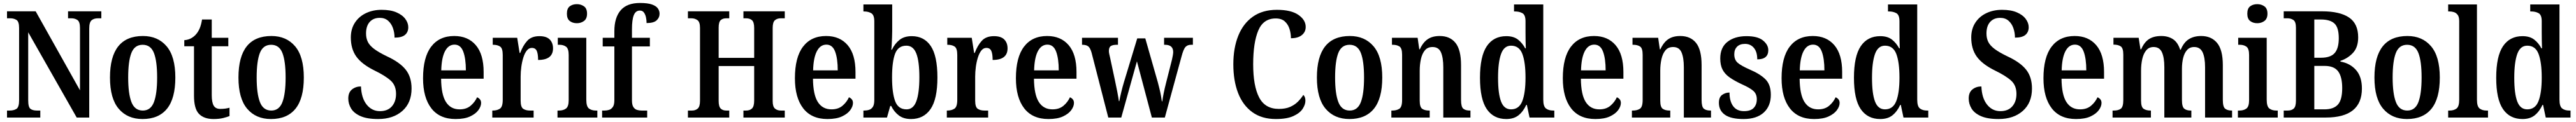

<svg xmlns="http://www.w3.org/2000/svg" viewBox="-20 -790 17261 820"><path d="M27 0V-47H45Q73 -47 90.5 -58.5Q108 -70 108 -116V-602Q108 -645 90.5 -656Q73 -667 49 -667H27V-714H219L516 -183V-602Q516 -643 499.5 -655Q483 -667 458 -667H436V-714H659V-667H636Q610 -667 594 -654Q578 -641 578 -598V0H494L169 -573V-116Q169 -70 184 -58.5Q199 -47 227 -47H250V0Z M935 10Q834 10 775.5 -59Q717 -128 717 -269Q717 -548 938 -548Q1038 -548 1096.5 -479Q1155 -410 1155 -269Q1155 -128 1099 -59Q1043 10 935 10ZM937 -47Q990 -47 1011.5 -103.5Q1033 -160 1033 -269Q1033 -379 1011.5 -434Q990 -489 936 -489Q882 -489 860.5 -434Q839 -379 839 -269Q839 -160 861 -103.5Q883 -47 937 -47Z M1411 10Q1347 10 1313.5 -24.5Q1280 -59 1280 -147V-479H1215V-520Q1242 -522 1262 -533.5Q1282 -545 1295 -561Q1308 -576 1318 -599Q1328 -622 1334 -659H1399V-536H1510V-479H1399V-151Q1399 -102 1412 -80Q1425 -58 1456 -58Q1474 -58 1489 -60Q1504 -62 1518 -66V-10Q1504 -4 1476.5 3Q1449 10 1411 10Z M1796 10Q1695 10 1636.5 -59Q1578 -128 1578 -269Q1578 -548 1799 -548Q1899 -548 1957.5 -479Q2016 -410 2016 -269Q2016 -128 1960 -59Q1904 10 1796 10ZM1798 -47Q1851 -47 1872.5 -103.5Q1894 -160 1894 -269Q1894 -379 1872.5 -434Q1851 -489 1797 -489Q1743 -489 1721.5 -434Q1700 -379 1700 -269Q1700 -160 1722 -103.5Q1744 -47 1798 -47Z M2514 10Q2440 10 2396 -9.5Q2352 -29 2333 -60.5Q2314 -92 2314 -128Q2314 -169 2339 -189Q2364 -209 2399 -209Q2402 -131 2437 -87Q2472 -43 2526 -43Q2578 -43 2606 -75Q2634 -107 2634 -159Q2634 -216 2598 -248.5Q2562 -281 2490 -316Q2405 -358 2368 -409.5Q2331 -461 2331 -538Q2331 -595 2358 -637Q2385 -679 2432 -701.5Q2479 -724 2537 -724Q2597 -724 2636.5 -707Q2676 -690 2696 -663Q2716 -636 2716 -607Q2716 -574 2694 -555.5Q2672 -537 2624 -537Q2624 -570 2613.5 -600.5Q2603 -631 2581 -650.5Q2559 -670 2525 -670Q2482 -670 2457.5 -642.5Q2433 -615 2433 -565Q2433 -533 2445 -508.5Q2457 -484 2487.5 -461Q2518 -438 2574 -411Q2660 -371 2699 -321.5Q2738 -272 2738 -195Q2738 -99 2676.5 -44.5Q2615 10 2514 10Z M3033 10Q2926 10 2870.5 -62Q2815 -134 2815 -264Q2815 -405 2869.5 -476.5Q2924 -548 3024 -548Q3116 -548 3168.5 -486.5Q3221 -425 3221 -306V-261H2936Q2937 -154 2968.5 -104.5Q3000 -55 3060 -55Q3105 -55 3133.5 -79Q3162 -103 3177 -136Q3188 -132 3196 -122.5Q3204 -113 3204 -98Q3204 -75 3186 -50Q3168 -25 3130.5 -7.5Q3093 10 3033 10ZM3102 -317Q3102 -396 3084.5 -443Q3067 -490 3026 -490Q2985 -490 2962 -445.5Q2939 -401 2937 -317Z M3279 0V-47H3282Q3311 -47 3330 -59.5Q3349 -72 3349 -119V-421Q3349 -465 3331.5 -477Q3314 -489 3285 -489H3282V-536H3446L3462 -434H3466Q3485 -485 3513.5 -516Q3542 -547 3595 -547Q3642 -547 3664 -524.5Q3686 -502 3686 -465Q3686 -387 3586 -387Q3586 -428 3577 -448Q3568 -468 3544 -468Q3524 -468 3510 -450Q3496 -432 3487 -403Q3478 -374 3473.5 -340.5Q3469 -307 3469 -275V-114Q3469 -70 3486.5 -58.5Q3504 -47 3531 -47H3556V0Z M3846 -634Q3817 -634 3798 -649Q3779 -664 3779 -698Q3779 -733 3798 -747.5Q3817 -762 3846 -762Q3873 -762 3893.5 -747.5Q3914 -733 3914 -698Q3914 -664 3893.5 -649Q3873 -634 3846 -634ZM3716 0V-47H3726Q3755 -47 3773 -60.5Q3791 -74 3791 -117V-420Q3791 -463 3773.5 -476Q3756 -489 3729 -489H3718V-536H3909V-120Q3909 -74 3927 -60.5Q3945 -47 3973 -47H3983V0Z M4015 0V-47H4032Q4047 -47 4061.5 -51.5Q4076 -56 4086.5 -70.5Q4097 -85 4097 -116V-478H4019V-536H4097V-580Q4097 -671 4139 -720.5Q4181 -770 4269 -770Q4320 -770 4348.5 -760Q4377 -750 4388.5 -733.5Q4400 -717 4400 -698Q4400 -672 4380.5 -653.5Q4361 -635 4313 -635Q4313 -654 4309 -673Q4305 -692 4295.5 -705.5Q4286 -719 4268 -719Q4240 -719 4227.5 -688.5Q4215 -658 4215 -593V-536H4335V-478H4215V-116Q4215 -85 4224.5 -70.5Q4234 -56 4248.5 -51.5Q4263 -47 4279 -47H4317V0Z M4590 0V-47H4617Q4641 -47 4656 -60.5Q4671 -74 4671 -112V-603Q4671 -642 4654 -654.5Q4637 -667 4613 -667H4590V-714H4867V-667H4847Q4823 -667 4809.5 -654.5Q4796 -642 4796 -604V-401H5034V-602Q5034 -641 5019.5 -654Q5005 -667 4979 -667H4962V-714H5239V-667H5212Q5188 -667 5173 -654Q5158 -641 5158 -602V-110Q5158 -73 5173.5 -60Q5189 -47 5212 -47H5239V0H4962V-47H4980Q5005 -47 5019.5 -61Q5034 -75 5034 -114V-346H4796V-112Q4796 -74 4809.5 -60.5Q4823 -47 4847 -47H4867V0Z M5525 10Q5418 10 5362.5 -62Q5307 -134 5307 -264Q5307 -405 5361.5 -476.5Q5416 -548 5516 -548Q5608 -548 5660.5 -486.5Q5713 -425 5713 -306V-261H5428Q5429 -154 5460.5 -104.5Q5492 -55 5552 -55Q5597 -55 5625.5 -79Q5654 -103 5669 -136Q5680 -132 5688 -122.5Q5696 -113 5696 -98Q5696 -75 5678 -50Q5660 -25 5622.5 -7.5Q5585 10 5525 10ZM5594 -317Q5594 -396 5576.5 -443Q5559 -490 5518 -490Q5477 -490 5454 -445.5Q5431 -401 5429 -317Z M6085 10Q6035 10 6003 -14.5Q5971 -39 5952 -78H5946L5924 0H5766V-47H5772Q5789 -47 5804.5 -52Q5820 -57 5829.5 -72Q5839 -87 5839 -118V-646Q5839 -689 5819 -701Q5799 -713 5771 -713H5766V-760H5959V-582Q5959 -564 5958 -540Q5957 -516 5956 -493.5Q5955 -471 5953 -456H5957Q5976 -496 6007.5 -521.5Q6039 -547 6090 -547Q6173 -547 6217.5 -480.5Q6262 -414 6262 -269Q6262 -124 6216 -57Q6170 10 6085 10ZM6055 -55Q6101 -55 6121 -110.5Q6141 -166 6141 -271Q6141 -378 6120.5 -430.5Q6100 -483 6054 -483Q5999 -483 5978.5 -429.5Q5958 -376 5958 -270Q5958 -166 5978.5 -110.5Q5999 -55 6055 -55Z M6325 0V-47H6328Q6357 -47 6376 -59.5Q6395 -72 6395 -119V-421Q6395 -465 6377.5 -477Q6360 -489 6331 -489H6328V-536H6492L6508 -434H6512Q6531 -485 6559.5 -516Q6588 -547 6641 -547Q6688 -547 6710 -524.5Q6732 -502 6732 -465Q6732 -387 6632 -387Q6632 -428 6623 -448Q6614 -468 6590 -468Q6570 -468 6556 -450Q6542 -432 6533 -403Q6524 -374 6519.5 -340.5Q6515 -307 6515 -275V-114Q6515 -70 6532.5 -58.5Q6550 -47 6577 -47H6602V0Z M7006 10Q6899 10 6843.5 -62Q6788 -134 6788 -264Q6788 -405 6842.5 -476.5Q6897 -548 6997 -548Q7089 -548 7141.5 -486.5Q7194 -425 7194 -306V-261H6909Q6910 -154 6941.5 -104.5Q6973 -55 7033 -55Q7078 -55 7106.5 -79Q7135 -103 7150 -136Q7161 -132 7169 -122.5Q7177 -113 7177 -98Q7177 -75 7159 -50Q7141 -25 7103.5 -7.5Q7066 10 7006 10ZM7075 -317Q7075 -396 7057.5 -443Q7040 -490 6999 -490Q6958 -490 6935 -445.5Q6912 -401 6910 -317Z M7295 -436Q7286 -468 7272.5 -478.5Q7259 -489 7233 -489H7231V-536H7472V-489H7463Q7437 -489 7424 -480.5Q7411 -472 7411 -447Q7411 -439 7413.5 -427Q7416 -415 7419 -403L7451 -253Q7459 -217 7467 -175Q7475 -133 7478 -110H7481Q7485 -134 7494 -171Q7503 -208 7512 -238L7601 -532H7655L7739 -237Q7744 -218 7750 -193.5Q7756 -169 7760 -146.5Q7764 -124 7766 -109H7769Q7772 -133 7778.5 -165Q7785 -197 7795 -236L7834 -390Q7837 -403 7839.5 -417.5Q7842 -432 7842 -440Q7842 -489 7787 -489H7781V-536H7974V-489H7962Q7938 -489 7924.5 -474.5Q7911 -460 7898 -411L7786 0H7699L7599 -378L7494 0H7407Z M8530 10Q8436 10 8372.5 -36Q8309 -82 8277 -164.5Q8245 -247 8245 -358Q8245 -467 8278 -549.5Q8311 -632 8376 -678Q8441 -724 8537 -724Q8632 -724 8681 -690Q8730 -656 8730 -609Q8730 -575 8704 -554Q8678 -533 8631 -533Q8631 -565 8621.5 -595.5Q8612 -626 8590 -646Q8568 -666 8529 -666Q8446 -666 8412 -584.5Q8378 -503 8378 -358Q8378 -212 8418 -135Q8458 -58 8550 -58Q8595 -58 8625.5 -71.5Q8656 -85 8677.5 -106.5Q8699 -128 8714 -152Q8728 -140 8728 -113Q8728 -87 8709.5 -58.5Q8691 -30 8647.5 -10Q8604 10 8530 10Z M9023 10Q8922 10 8863.5 -59Q8805 -128 8805 -269Q8805 -548 9026 -548Q9126 -548 9184.5 -479Q9243 -410 9243 -269Q9243 -128 9187 -59Q9131 10 9023 10ZM9025 -47Q9078 -47 9099.5 -103.5Q9121 -160 9121 -269Q9121 -379 9099.5 -434Q9078 -489 9024 -489Q8970 -489 8948.5 -434Q8927 -379 8927 -269Q8927 -160 8949 -103.5Q8971 -47 9025 -47Z M9304 0V-47H9310Q9339 -47 9357.5 -59Q9376 -71 9376 -118V-422Q9376 -466 9358.5 -477.5Q9341 -489 9313 -489H9308V-536H9480L9491 -459H9495Q9516 -505 9547.5 -526.5Q9579 -548 9628 -548Q9697 -548 9734 -501.5Q9771 -455 9771 -352V-118Q9771 -72 9786 -59.5Q9801 -47 9830 -47H9834V0H9652V-338Q9652 -402 9636.5 -438Q9621 -474 9580 -474Q9547 -474 9528.5 -451.5Q9510 -429 9502 -392.5Q9494 -356 9494 -315V-113Q9494 -70 9511 -58.5Q9528 -47 9557 -47H9561V0Z M10074 10Q9989 10 9943.5 -56.5Q9898 -123 9898 -267Q9898 -412 9943.5 -479.5Q9989 -547 10074 -547Q10123 -547 10152.5 -524Q10182 -501 10201 -465H10205Q10204 -488 10203.5 -517Q10203 -546 10203 -574V-647Q10203 -690 10182 -701.5Q10161 -713 10133 -713H10126V-760H10322V-120Q10322 -75 10340 -61Q10358 -47 10388 -47H10396V0H10230L10212 -85H10208Q10188 -41 10156.5 -15.5Q10125 10 10074 10ZM10106 -55Q10160 -55 10181.5 -110.5Q10203 -166 10203 -268Q10203 -371 10182 -427Q10161 -483 10106 -483Q10059 -483 10039 -427Q10019 -371 10019 -267Q10019 -161 10039 -108Q10059 -55 10106 -55Z M10671 10Q10564 10 10508.5 -62Q10453 -134 10453 -264Q10453 -405 10507.5 -476.5Q10562 -548 10662 -548Q10754 -548 10806.5 -486.5Q10859 -425 10859 -306V-261H10574Q10575 -154 10606.5 -104.5Q10638 -55 10698 -55Q10743 -55 10771.5 -79Q10800 -103 10815 -136Q10826 -132 10834 -122.5Q10842 -113 10842 -98Q10842 -75 10824 -50Q10806 -25 10768.5 -7.5Q10731 10 10671 10ZM10740 -317Q10740 -396 10722.5 -443Q10705 -490 10664 -490Q10623 -490 10600 -445.5Q10577 -401 10575 -317Z M10916 0V-47H10922Q10951 -47 10969.5 -59Q10988 -71 10988 -118V-422Q10988 -466 10970.5 -477.5Q10953 -489 10925 -489H10920V-536H11092L11103 -459H11107Q11128 -505 11159.5 -526.5Q11191 -548 11240 -548Q11309 -548 11346 -501.5Q11383 -455 11383 -352V-118Q11383 -72 11398 -59.5Q11413 -47 11442 -47H11446V0H11264V-338Q11264 -402 11248.5 -438Q11233 -474 11192 -474Q11159 -474 11140.5 -451.5Q11122 -429 11114 -392.5Q11106 -356 11106 -315V-113Q11106 -70 11123 -58.5Q11140 -47 11169 -47H11173V0Z M11664 10Q11580 10 11539.5 -18.5Q11499 -47 11499 -99Q11499 -137 11521 -152.5Q11543 -168 11570 -168Q11570 -110 11594.5 -76.5Q11619 -43 11667 -43Q11712 -43 11732.5 -65Q11753 -87 11753 -123Q11753 -158 11730.5 -178.5Q11708 -199 11652 -224Q11603 -247 11571 -269.5Q11539 -292 11523.5 -322Q11508 -352 11508 -397Q11508 -471 11556.5 -509Q11605 -547 11684 -547Q11759 -547 11794.5 -518Q11830 -489 11830 -453Q11830 -391 11756 -391Q11756 -441 11733.5 -468Q11711 -495 11674 -495Q11639 -495 11620.5 -476Q11602 -457 11602 -425Q11602 -388 11625 -368Q11648 -348 11707 -322Q11775 -293 11811 -257Q11847 -221 11847 -153Q11847 -77 11799.5 -33.5Q11752 10 11664 10Z M12137 10Q12030 10 11974.5 -62Q11919 -134 11919 -264Q11919 -405 11973.5 -476.5Q12028 -548 12128 -548Q12220 -548 12272.5 -486.5Q12325 -425 12325 -306V-261H12040Q12041 -154 12072.5 -104.5Q12104 -55 12164 -55Q12209 -55 12237.5 -79Q12266 -103 12281 -136Q12292 -132 12300 -122.5Q12308 -113 12308 -98Q12308 -75 12290 -50Q12272 -25 12234.5 -7.5Q12197 10 12137 10ZM12206 -317Q12206 -396 12188.5 -443Q12171 -490 12130 -490Q12089 -490 12066 -445.5Q12043 -401 12041 -317Z M12580 10Q12495 10 12449.5 -56.5Q12404 -123 12404 -267Q12404 -412 12449.5 -479.5Q12495 -547 12580 -547Q12629 -547 12658.5 -524Q12688 -501 12707 -465H12711Q12710 -488 12709.5 -517Q12709 -546 12709 -574V-647Q12709 -690 12688 -701.5Q12667 -713 12639 -713H12632V-760H12828V-120Q12828 -75 12846 -61Q12864 -47 12894 -47H12902V0H12736L12718 -85H12714Q12694 -41 12662.5 -15.5Q12631 10 12580 10ZM12612 -55Q12666 -55 12687.5 -110.5Q12709 -166 12709 -268Q12709 -371 12688 -427Q12667 -483 12612 -483Q12565 -483 12545 -427Q12525 -371 12525 -267Q12525 -161 12545 -108Q12565 -55 12612 -55Z M13373 10Q13299 10 13255 -9.5Q13211 -29 13192 -60.5Q13173 -92 13173 -128Q13173 -169 13198 -189Q13223 -209 13258 -209Q13261 -131 13296 -87Q13331 -43 13385 -43Q13437 -43 13465 -75Q13493 -107 13493 -159Q13493 -216 13457 -248.5Q13421 -281 13349 -316Q13264 -358 13227 -409.5Q13190 -461 13190 -538Q13190 -595 13217 -637Q13244 -679 13291 -701.5Q13338 -724 13396 -724Q13456 -724 13495.5 -707Q13535 -690 13555 -663Q13575 -636 13575 -607Q13575 -574 13553 -555.5Q13531 -537 13483 -537Q13483 -570 13472.5 -600.5Q13462 -631 13440 -650.5Q13418 -670 13384 -670Q13341 -670 13316.5 -642.5Q13292 -615 13292 -565Q13292 -533 13304 -508.5Q13316 -484 13346.5 -461Q13377 -438 13433 -411Q13519 -371 13558 -321.5Q13597 -272 13597 -195Q13597 -99 13535.5 -44.5Q13474 10 13373 10Z M13892 10Q13785 10 13729.5 -62Q13674 -134 13674 -264Q13674 -405 13728.5 -476.5Q13783 -548 13883 -548Q13975 -548 14027.5 -486.5Q14080 -425 14080 -306V-261H13795Q13796 -154 13827.5 -104.5Q13859 -55 13919 -55Q13964 -55 13992.5 -79Q14021 -103 14036 -136Q14047 -132 14055 -122.5Q14063 -113 14063 -98Q14063 -75 14045 -50Q14027 -25 13989.5 -7.5Q13952 10 13892 10ZM13961 -317Q13961 -396 13943.5 -443Q13926 -490 13885 -490Q13844 -490 13821 -445.5Q13798 -401 13796 -317Z M14137 0V-47H14146Q14175 -47 14192 -59Q14209 -71 14209 -118V-423Q14209 -467 14191.5 -478.5Q14174 -490 14145 -490H14143V-536H14312L14324 -459H14329Q14349 -506 14381 -527Q14413 -548 14464 -548Q14509 -548 14541.5 -527Q14574 -506 14590 -456H14594Q14614 -505 14648 -526.5Q14682 -548 14731 -548Q14799 -548 14837.5 -501.5Q14876 -455 14876 -352V-118Q14876 -72 14891.5 -59.5Q14907 -47 14936 -47H14938V0H14757V-338Q14757 -403 14740.5 -438.5Q14724 -474 14684 -474Q14654 -474 14636 -453.5Q14618 -433 14610 -400Q14602 -367 14602 -328V-118Q14602 -72 14617.5 -59.5Q14633 -47 14661 -47H14665V0H14484V-338Q14484 -403 14468 -438.5Q14452 -474 14412 -474Q14381 -474 14362.5 -451.5Q14344 -429 14336 -393Q14328 -357 14328 -315V-113Q14328 -70 14345.5 -58.5Q14363 -47 14391 -47H14394V0Z M15107 -634Q15078 -634 15059 -649Q15040 -664 15040 -698Q15040 -733 15059 -747.5Q15078 -762 15107 -762Q15134 -762 15154.5 -747.5Q15175 -733 15175 -698Q15175 -664 15154.5 -649Q15134 -634 15107 -634ZM14977 0V-47H14987Q15016 -47 15034 -60.5Q15052 -74 15052 -117V-420Q15052 -463 15034.5 -476Q15017 -489 14990 -489H14979V-536H15170V-120Q15170 -74 15188 -60.5Q15206 -47 15234 -47H15244V0Z M15284 0V-47H15311Q15337 -47 15351.5 -60.5Q15366 -74 15366 -114V-603Q15366 -644 15349 -655.5Q15332 -667 15310 -667H15284V-714H15540Q15660 -714 15721.5 -672.5Q15783 -631 15783 -539Q15783 -472 15748 -434.5Q15713 -397 15664 -381V-376Q15728 -365 15768 -320Q15808 -275 15808 -195Q15808 0 15566 0ZM15534 -402Q15598 -402 15625.5 -433.5Q15653 -465 15653 -533Q15653 -605 15624 -632Q15595 -659 15533 -659H15489V-402ZM15557 -55Q15618 -55 15647 -87Q15676 -119 15676 -198Q15676 -273 15649 -310Q15622 -347 15558 -347H15489V-55Z M16110 10Q16009 10 15950.5 -59Q15892 -128 15892 -269Q15892 -548 16113 -548Q16213 -548 16271.5 -479Q16330 -410 16330 -269Q16330 -128 16274 -59Q16218 10 16110 10ZM16112 -47Q16165 -47 16186.5 -103.5Q16208 -160 16208 -269Q16208 -379 16186.5 -434Q16165 -489 16111 -489Q16057 -489 16035.5 -434Q16014 -379 16014 -269Q16014 -160 16036 -103.5Q16058 -47 16112 -47Z M16386 0V-47H16396Q16424 -47 16442 -60.5Q16460 -74 16460 -120V-648Q16460 -677 16449.5 -690.5Q16439 -704 16424.5 -708.5Q16410 -713 16396 -713H16386V-760H16579V-120Q16579 -74 16597 -60.5Q16615 -47 16643 -47H16653V0Z M16884 10Q16799 10 16753.5 -56.5Q16708 -123 16708 -267Q16708 -412 16753.5 -479.5Q16799 -547 16884 -547Q16933 -547 16962.5 -524Q16992 -501 17011 -465H17015Q17014 -488 17013.5 -517Q17013 -546 17013 -574V-647Q17013 -690 16992 -701.5Q16971 -713 16943 -713H16936V-760H17132V-120Q17132 -75 17150 -61Q17168 -47 17198 -47H17206V0H17040L17022 -85H17018Q16998 -41 16966.5 -15.5Q16935 10 16884 10ZM16916 -55Q16970 -55 16991.5 -110.5Q17013 -166 17013 -268Q17013 -371 16992 -427Q16971 -483 16916 -483Q16869 -483 16849 -427Q16829 -371 16829 -267Q16829 -161 16849 -108Q16869 -55 16916 -55Z"/></svg>

Font: Noto Serif Hebrew Condensed SemiBold
Style: Regular
Weight: 600
Width: 3
Designer: Monotype Design Team
Foundry: Monotype Imaging Inc.
Version: Version 2.004; ttfautohint (v1.8.4.7-5d5b)